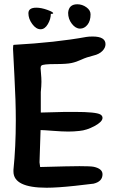

<svg xmlns="http://www.w3.org/2000/svg" viewBox="-20 -876 555 899"><path d="M150 -840Q173 -840 201 -830Q229 -820 229 -814Q229 -811 220 -811H218Q218 -787 204 -763Q190 -739 170 -739Q149 -739 131 -763.5Q113 -788 113 -814Q113 -840 150 -840ZM299 -816Q302 -856 342 -856Q365 -856 384.5 -842Q404 -828 404 -809Q404 -778 389.5 -760Q375 -742 355 -742Q334 -742 316.5 -764.5Q299 -787 299 -816ZM41 -647Q41 -666 44 -666Q242 -677 384 -703Q395 -705 414 -705Q474 -705 474 -669Q474 -652 459 -637Q444 -622 418 -616Q385 -608 361.5 -597Q338 -586 315 -581Q292 -576 240 -576Q181 -576 174 -569Q170 -565 170 -556Q170 -552 172 -531.5Q174 -511 174 -493Q174 -474 171 -445V-349L285 -352H330Q429 -352 450 -340Q460 -334 460 -324Q460 -306 423 -286Q386 -266 352 -263Q326 -260 300 -260Q272 -260 227 -263.5Q182 -267 170 -267L165 -116L168 -94L284 -97Q323 -98 352 -98Q404 -98 419 -95Q460 -86 460 -60Q460 -26 418 -16Q414 -15 332 -6Q249 3 198 3Q43 3 43 -73V-81Q54 -188 54 -312Q54 -404 47.5 -520Q41 -636 41 -647Z"/></svg>

Font: NaniFont Regular
Style: Regular
Weight: 400
Designer: Nanigashitei
Version: Version 1.036